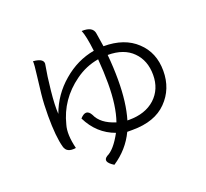

<svg xmlns="http://www.w3.org/2000/svg" viewBox="-141 -959 1282 1192"><g transform="rotate(-20 500.0 -363.0)"><path d="M541 -647Q529 -749 512 -788Q586 -791 593 -742L607 -653Q745 -653 824 -578Q904 -504 904 -383Q904 -263 825 -183Q747 -103 599 -103H564Q516 -2 419 62Q354 22 396 -5Q445 -27 496 -121Q382 -162 325 -278Q369 -327 397 -276Q425 -211 521 -181Q555 -278 555 -427Q555 -504 548 -588Q464 -574 394 -523Q262 -428 224 -275Q206 -216 230 -118Q168 -108 156 -154Q136 -225 136 -364Q136 -442 143 -507Q151 -573 156 -618Q166 -694 164 -715Q240 -709 228 -665Q216 -602 206 -505Q196 -409 200 -354Q241 -468 334 -547Q427 -627 541 -647ZM621 -427Q621 -276 589 -169H601Q708 -169 772 -227Q836 -286 836 -381Q836 -476 778 -534Q720 -593 613 -593Q621 -508 621 -427Z"/></g></svg>

Font: Swei Half Moon CJK TC
Style: DemiLight
Weight: 350
Version: Version 2.125